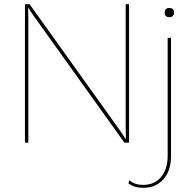

<svg xmlns="http://www.w3.org/2000/svg" viewBox="-20 -680 920 915"><path d="M595 -660V0H573L140 -605L114 -644L115 -587V0H99V-660H121L554 -55L580 -16L579 -73V-660ZM809 -620Q809 -598 787 -598Q765 -598 765 -620Q765 -642 787 -642Q809 -642 809 -620ZM795 -500V64Q795 133 759 174Q723 215 663 215Q617 215 592 193L597 179Q620 201 663 201Q716 201 747.5 163.5Q779 126 779 64V-500Z"/></svg>

Font: Elaine Sans Thin
Style: Regular
Weight: 250
Designer: Wei Huang
Foundry: Wei Huang
Version: Version 2.001;December 24, 2019;FontCreator 12.0.0.2547 64-b